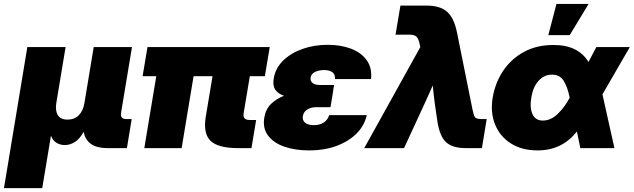

<svg xmlns="http://www.w3.org/2000/svg" viewBox="-55 -756 3234 980"><path d="M-34.7 204.1 84.5 -515.6H279.8L232.4 -230.5Q226.1 -190.9 240.2 -168.2Q254.4 -145.5 290 -145.5Q325.7 -145.5 347.7 -168.2Q369.6 -190.9 376 -230.5L423.3 -515.6H618.7L563 -180.7Q557.6 -148.4 588.9 -148.4H617.2L592.8 0H493.2Q387.2 0 372.1 -83.5Q351.6 -45.9 326.4 -30.8Q301.3 -15.6 276.4 -15.6Q253.4 -15.6 234.4 -26.4Q215.3 -37.1 205.1 -63.5L160.6 204.1Z M1160.2 0Q1057.6 0 1019.5 -37.4Q981.4 -74.7 995.1 -159.2L1029.8 -367.2H933.1L872.1 0H681.6L742.7 -367.2H672.9L697.8 -515.6H1321.8L1296.9 -367.2H1220.2L1188.5 -177.7Q1183.1 -143.6 1219.2 -143.6H1252.4L1228.5 0Z M1521.5 11.7Q1451.2 11.7 1396.5 -7.3Q1341.8 -26.4 1313.5 -63.7Q1285.2 -101.1 1293.9 -154.8Q1301.3 -199.2 1328.6 -225.8Q1356 -252.4 1394.5 -267.1Q1364.3 -277.3 1350.1 -298.3Q1335.9 -319.3 1342.3 -356.4Q1351.1 -408.7 1390.4 -447Q1429.7 -485.4 1489.3 -506.3Q1548.8 -527.3 1617.7 -527.3Q1683.1 -527.3 1735.1 -508.1Q1787.1 -488.8 1815.9 -450Q1844.7 -411.1 1838.9 -352.5H1654.8Q1656.2 -376.5 1641.4 -387.5Q1626.5 -398.4 1599.1 -398.4Q1573.7 -398.4 1553.7 -389.2Q1533.7 -379.9 1530.3 -359.9Q1527.8 -343.3 1540 -332.8Q1552.2 -322.3 1576.7 -322.3H1650.4L1645 -291H1645.5L1631.8 -209H1559.1Q1532.2 -209 1513.4 -197Q1494.6 -185.1 1490.7 -163.6Q1487.3 -142.1 1502.4 -129.6Q1517.6 -117.2 1546.9 -117.2Q1577.6 -117.2 1597.9 -130.9Q1618.2 -144.5 1625 -168.5H1816.9Q1806.6 -117.7 1767.3 -76.9Q1728 -36.1 1665.3 -12.2Q1602.5 11.7 1521.5 11.7Z M1804.2 0 2090.3 -515.6 2086.9 -531.2Q2081.5 -558.6 2070.8 -568.8Q2060.1 -579.1 2034.2 -579.1H1963.9L1988.8 -727.5H2121.6Q2191.4 -727.5 2227.1 -696Q2262.7 -664.6 2277.8 -588.9L2356.9 -196.3Q2362.3 -169.4 2368.7 -158.9Q2375 -148.4 2401.9 -148.4H2429.2L2404.8 0H2322.8Q2253.4 0 2220.9 -31Q2188.5 -62 2177.2 -138.7L2165.5 -218.8Q2162.1 -243.7 2159.2 -269Q2156.2 -294.4 2153.8 -319.8Q2142.6 -294.4 2131.3 -269.3Q2120.1 -244.1 2108.4 -218.8L2007.3 0Z M2688.5 11.7Q2608.9 11.7 2553 -23.7Q2497.1 -59.1 2472.2 -120.1Q2447.3 -181.2 2459.5 -256.8Q2472.7 -334.5 2513.7 -395.3Q2554.7 -456.1 2619.6 -491.2Q2684.6 -526.4 2769.5 -526.4Q2835.9 -526.4 2880.1 -503.7Q2924.3 -481 2948.7 -439.5L2988.8 -515.6H3159.7L3020 -274.4L3081.1 0H2907.2L2889.6 -84.5Q2851.1 -36.6 2801.8 -12.5Q2752.4 11.7 2688.5 11.7ZM2853 -257.3 2852.5 -258.8Q2841.8 -311.5 2822.3 -343.3Q2802.7 -375 2762.2 -375Q2722.7 -375 2694.3 -344Q2666 -313 2657.2 -259.8Q2647.9 -205.1 2663.1 -172.9Q2678.2 -140.6 2715.8 -140.6Q2756.3 -140.6 2791.7 -174.6Q2827.1 -208.5 2852.1 -255.9ZM2743.7 -576.7 2785.2 -735.8H2949.2L2853 -576.7Z"/></svg>

Font: Inter Display Black
Style: Italic
Weight: 900
Italic angle: -9.39999°
Designer: Rasmus Andersson
Foundry: rsms
Version: Version 4.000;git-a52131595